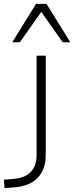

<svg xmlns="http://www.w3.org/2000/svg" viewBox="-89 -773 381 986"><path d="M-66 193 -69 150 -20 146Q38 141 68.5 110.5Q99 80 99 22V-487H146V20Q146 59 135.5 89Q125 119 104 140.5Q83 162 53.5 174Q24 186 -14 189ZM-26 -556 96 -753H150L272 -556H233L123 -712L13 -556Z"/></svg>

Font: Nunito Sans 10pt SemiExpanded ExtraLight
Style: Regular
Weight: 250
Width: 6
Designer: Vernon Adams
Foundry: Vernon Adams
Version: Version 3.101;gftools[0.9.27]